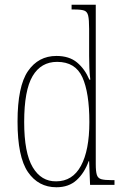

<svg xmlns="http://www.w3.org/2000/svg" viewBox="-20 -780 518 810"><path d="M218 10Q142 10 98 -54Q54 -118 54 -267Q54 -416 98 -480Q142 -544 218 -544Q272 -544 305 -516.5Q338 -489 357 -444H361Q358 -468 357 -493.5Q356 -519 356 -544V-658Q356 -697 352 -714Q348 -731 335 -735.5Q322 -740 293 -740H282V-760H384V-88Q384 -57 388.5 -42.5Q393 -28 407.5 -24Q422 -20 452 -20H463V0H360L356 -100H354Q336 -50 303 -20Q270 10 218 10ZM217 -15Q286 -15 321.5 -80.5Q357 -146 357 -265Q357 -389 327.5 -454Q298 -519 221 -519Q153 -519 117.5 -459Q82 -399 82 -265Q82 -135 118 -74.5Q154 -14 217 -15Z"/></svg>

Font: Noto Serif Condensed Thin
Style: Regular
Weight: 100
Width: 3
Designer: Monotype Design Team
Foundry: Monotype Imaging Inc.
Version: Version 2.013; ttfautohint (v1.8.4.7-5d5b)